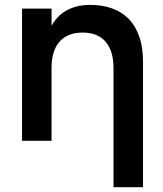

<svg xmlns="http://www.w3.org/2000/svg" viewBox="-20 -575 664 784"><path d="M443.5 -297.5Q443.5 -367 411.2 -404.5Q379 -442 317.5 -442Q256 -442 223.2 -404.8Q190.5 -367.5 190.5 -297.5V0H70V-540H190.5V-469.5Q200.5 -488 214.8 -503.5Q229 -519 248.5 -530.5Q268 -542 292.8 -548.5Q317.5 -555 349 -555Q397.5 -555 437 -541Q476.5 -527 504.8 -498.5Q533 -470 548.5 -426.2Q564 -382.5 564 -322.5V189.5H443.5Z"/></svg>

Font: Vela Sans Bd
Style: Bold
Weight: 700
Designer: Principal design: Mikhail Sharanda - project Manrope.
Design modification: Ravid Balaliev
Foundry: Mikhail Sharanda
Version: Version 1.001